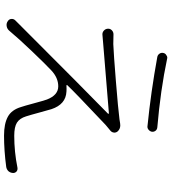

<svg xmlns="http://www.w3.org/2000/svg" viewBox="30 -840 837 937"><g transform="rotate(90 448.5 -371.5)"><path d="M257.8 -720.7Q248 -722.7 242.2 -731Q236.3 -739.3 238.3 -749.5Q240.2 -759.8 249 -764.6Q254.9 -769.5 261.7 -769.5Q264.6 -769.5 266.6 -768.6Q418.9 -736.3 601.6 -720.7Q612.3 -719.7 618.2 -711.9Q624 -704.1 623 -694.3Q621.1 -684.6 612.8 -677.7Q604.5 -670.9 593.8 -672.9Q428.7 -689.5 257.8 -720.7ZM581.1 -539.1Q586.9 -540 591.8 -540Q609.4 -540 621.1 -527.3Q627.9 -519.5 627 -509.3Q626 -499 618.2 -492.2Q613.3 -488.3 606.9 -482.9Q600.6 -477.5 595.7 -473.6Q590.8 -469.7 588.9 -467.8Q581.1 -460 538.6 -419.9Q496.1 -379.9 456.5 -341.8Q417 -303.7 395.5 -281.2Q394.5 -280.3 395.5 -278.3Q396.5 -276.4 398.4 -277.3Q415 -278.3 426.8 -277.3Q489.3 -274.4 512.7 -204.1Q514.6 -199.2 527.8 -150.4Q541 -101.6 547.9 -80.1Q557.6 -48.8 578.6 -35.6Q599.6 -22.5 642.6 -22.5Q720.7 -22.5 797.9 -38.1Q808.6 -40 816.4 -34.2Q824.2 -27.3 824.2 -17.6Q824.2 -4.9 815.4 5.9Q806.6 14.6 794.9 16.6Q714.8 27.3 641.6 27.3Q584 27.3 549.8 8.8Q515.6 -9.8 502 -56.6Q497.1 -70.3 484.4 -117.7Q471.7 -165 465.8 -181.6Q444.3 -237.3 401.4 -237.3Q359.4 -237.3 323.2 -203.1Q293.9 -175.8 231 -109.9Q168 -43.9 128.9 2.9Q120.1 12.7 106.9 14.6Q93.8 16.6 83 8.8Q72.3 2 72.3 -10.7Q72.3 -21.5 81.1 -29.3Q87.9 -36.1 94.7 -43Q427.7 -376 534.2 -479.5Q536.1 -481.4 535.2 -482.9Q534.2 -484.4 532.2 -484.4Q481.4 -480.5 346.7 -469.2Q211.9 -458 198.2 -457Q175.8 -455.1 152.3 -453.1Q139.6 -451.2 130.4 -459Q121.1 -466.8 120.1 -478.5Q119.1 -490.2 127.4 -498.5Q135.7 -506.8 147.5 -506.8Q162.1 -505.9 195.3 -505.9Q243.2 -507.8 376.5 -518.6Q509.8 -529.3 562.5 -536.1Q571.3 -537.1 581.1 -539.1Z"/></g></svg>

Font: Gen Jyuu Gothic P Light
Style: Regular
Weight: 200
Designer: [Source Han Sans]
Ryoko NISHIZUKA  (kana & ideographs); Paul D. Hunt (Latin, Greek & Cyrillic); Wenlong ZHANG  (bopomofo
Version: Version 1.002.20150607